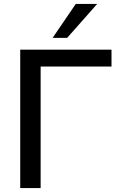

<svg xmlns="http://www.w3.org/2000/svg" viewBox="-20 -958 603 978"><path d="M83 0V-705H548V-619H187V0ZM248 -765 366 -938H475L322 -765Z"/></svg>

Font: Mulish SemiBold
Style: Regular
Weight: 600
Designer: Vernon Adams
Foundry: Vernon Adams
Version: Version 3.603; ttfautohint (v1.8.3)